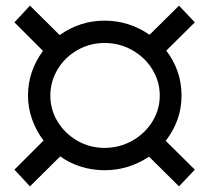

<svg xmlns="http://www.w3.org/2000/svg" viewBox="-20 -657 740 679"><path d="M566 -159C603.3 -207 622 -260.3 622 -319C622 -377.7 604 -430.7 568 -478L669 -578L613 -637L509 -534C460.3 -567.3 407.3 -584 350 -584C292 -584 239 -567 191 -533L86 -637L31 -578L132 -477C96.7 -429 79 -376.3 79 -319C79 -290.3 83.8 -262.3 93.5 -235C103.2 -207.7 116.7 -182.7 134 -160L31 -57L86 2L193 -104C215 -88 239.5 -75.8 266.5 -67.5C293.5 -59.2 321.3 -55 350 -55C406.7 -55 459 -71 507 -103L613 2L669 -57ZM447 -159C417 -142.3 384.7 -134 350 -134C315.3 -134 283.3 -142.3 254 -159C224.7 -175.7 201.3 -198.2 184 -226.5C166.7 -254.8 158 -285.7 158 -319C158 -352.3 166.7 -383.3 184 -412C201.3 -440.7 224.7 -463.3 254 -480C283.3 -496.7 315.3 -505 350 -505C384.7 -505 417 -496.7 447 -480C477 -463.3 500.8 -440.7 518.5 -412C536.2 -383.3 545 -352.3 545 -319C545 -285.7 536.2 -254.8 518.5 -226.5C500.8 -198.2 477 -175.7 447 -159Z"/></svg>

Font: Rookery
Style: Regular
Weight: 400
Designer: Ryan Kimball / Julieta Ulanovsky
Foundry: Motorola Mobility LLC.
Version: Version 1.0